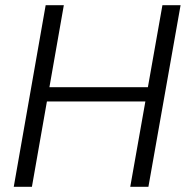

<svg xmlns="http://www.w3.org/2000/svg" viewBox="-20 -720 716 740"><path d="M482 0 606 -700H676L552 0ZM33 0 156 -700H226L103 0ZM145 -329 155 -384H570L560 -329Z"/></svg>

Font: DM Sans 24pt Light
Style: Italic
Weight: 300
Italic angle: -10°
Designer: Colophon Foundry, Jonny Pinhorn
Foundry: Colophon Foundry
Version: Version 4.004;gftools[0.9.30]